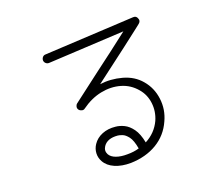

<svg xmlns="http://www.w3.org/2000/svg" viewBox="-107 -902 1214 1053"><g transform="rotate(-15 500.0 -375.5)"><path d="M512 8Q460 13 419.5 -0.5Q379 -14 359 -44Q344 -66 343 -92Q342 -118 355 -142Q372 -173 405.5 -190Q439 -207 482 -206Q506 -206 532 -196Q558 -186 581.5 -159Q605 -132 620 -80Q678 -117 701 -180Q718 -230 707.5 -280Q697 -330 662 -364Q622 -404 567.5 -414.5Q513 -425 455 -408Q397 -391 345 -346Q338 -339 327.5 -340.5Q317 -342 310 -349Q303 -357 304 -367Q305 -377 312 -384L457 -516Q513 -566 564.5 -613Q616 -660 659 -700L220 -638Q210 -637 202 -643Q194 -649 192 -659Q191 -670 197 -678.5Q203 -687 213 -688L730 -761Q749 -764 756 -747Q765 -732 751 -718Q751 -718 725.5 -694Q700 -670 637 -612.5Q574 -555 461 -453Q523 -467 589 -455Q655 -443 698 -400Q743 -356 757 -291.5Q771 -227 748 -164Q723 -91 661.5 -46.5Q600 -2 512 8ZM507 -43Q544 -46 574 -58Q561 -107 542.5 -127Q524 -147 507 -151.5Q490 -156 481 -156Q421 -156 400 -118Q387 -94 401 -72Q413 -54 441 -46.5Q469 -39 507 -43Z"/></g></svg>

Font: Zen Kurenaido
Style: Regular
Weight: 400
Designer: Yoshimichi Ohira
Foundry: Positype
Version: Version 1.001